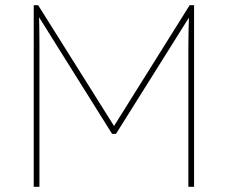

<svg xmlns="http://www.w3.org/2000/svg" viewBox="-20 -720 879 740"><path d="M110 -700H127L421 -232H418L711 -700H728V0H706V-543Q706 -578 707 -613.5Q708 -649 709 -684L725 -679L427 -204H412L119 -672L129 -684Q131 -651 131.5 -616Q132 -581 132 -545V0H110Z"/></svg>

Font: Easer Grotesk Variable
Style: Regular
Weight: 400
Designer: Boardeaser, Bonnie Shaver-Troup, Thomas Jockin
Foundry: Lexend
Version: Version 1.001;Glyphs 3.1.2 (3151)